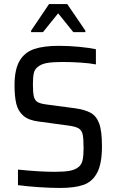

<svg xmlns="http://www.w3.org/2000/svg" viewBox="-20 -923 578 951"><path d="M69 -6V-83Q177 -72 251 -72Q298 -72 325 -77Q352 -82 368 -95Q384 -107 389 -129Q394 -151 394 -190Q394 -239 389 -259Q384 -279 368 -288Q352 -297 312 -302L172 -321Q122 -327 96 -349.5Q70 -372 61 -408Q52 -444 52 -501Q52 -579 77 -621.5Q102 -664 149 -680Q196 -696 271 -696Q321 -696 373 -691Q425 -686 455 -679V-604Q424 -610 378.5 -613Q333 -616 291 -616Q241 -616 213 -611Q185 -606 169 -593Q152 -581 147.5 -561Q143 -541 143 -504Q143 -463 148 -444Q153 -425 167 -417Q181 -409 214 -405L350 -387Q400 -380 428.5 -364.5Q457 -349 471 -312Q485 -276 485 -198Q485 -113 461.5 -68Q438 -23 394 -7.5Q350 8 277 8Q230 8 171.5 4Q113 0 69 -6ZM134 -764V-771L223 -903H313L403 -771V-764H343L268 -857L193 -764Z"/></svg>

Font: Saira Semi Condensed
Style: Regular
Weight: 400
Width: 4
Designer: Hector Gatti with collaboration of the Omnibus-Type team
Foundry: Omnibus-Type
Version: Version 1.001; ttfautohint (v1.8)